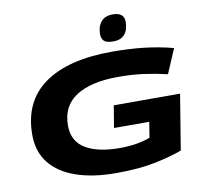

<svg xmlns="http://www.w3.org/2000/svg" viewBox="-97 -1034 1217 1149"><g transform="rotate(-10 511.5 -459.5)"><path d="M517 10Q377 10 274.5 -25.5Q172 -61 117 -130.5Q62 -200 62 -302Q62 -504 206 -607Q350 -710 618 -710Q721 -710 810.5 -700Q900 -690 988 -667L925 -519Q852 -536 782 -545.5Q712 -555 627 -555Q463 -555 372.5 -497Q282 -439 282 -320Q282 -224 357 -179Q432 -134 563 -134Q624 -134 671 -142.5Q718 -151 750 -164L765 -258H551L573 -392H976L921 -56Q855 -31 756.5 -10.5Q658 10 517 10ZM636 -769Q598 -769 582 -783Q566 -797 566 -825Q566 -871 589.5 -900Q613 -929 660 -929Q697 -929 713.5 -914.5Q730 -900 730 -872Q730 -824 707 -796.5Q684 -769 636 -769Z"/></g></svg>

Font: Georama ExtraExtended
Style: Bold Italic
Weight: 700
Width: 8
Italic angle: -9°
Designer: Jean-Baptiste Levee
Foundry: Production Type
Version: Version 1.000